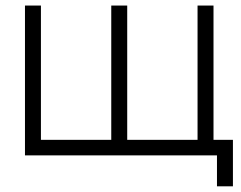

<svg xmlns="http://www.w3.org/2000/svg" viewBox="-20 -560 870 692"><path d="M819.5 111.5V-56H749.5V-540H692V-56H438.5V-540H381V-56H127.5V-540H70V0H762V111.5Z"/></svg>

Font: Vela Sans Light
Style: Regular
Weight: 300
Designer: Principal design: Mikhail Sharanda - project Manrope.
Design modification: Ravid Balaliev
Foundry: Mikhail Sharanda
Version: Version 1.001